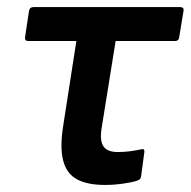

<svg xmlns="http://www.w3.org/2000/svg" viewBox="-20 -512 539 543"><path d="M276 11Q227 11 197.5 -5Q168 -21 158.5 -58.5Q149 -96 159 -158L196 -396H60Q49 -396 51 -408L62 -481Q64 -492 75 -492H489Q501 -492 499 -481L487 -408Q486 -396 475 -396H307L267 -147Q262 -113 273 -97.5Q284 -82 313 -82Q332 -82 349.5 -84.5Q367 -87 381 -90Q390 -92 388 -80L379 -13Q378 -8 375.5 -5.5Q373 -3 368 -1Q352 4 327 7.5Q302 11 276 11Z"/></svg>

Font: Sofia Sans Semi Condensed
Style: Bold Italic
Weight: 700
Italic angle: -9°
Version: Version 4.100